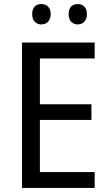

<svg xmlns="http://www.w3.org/2000/svg" viewBox="-20 -923 540 943"><path d="M138 -854C138 -820 158 -803 183 -803C208 -803 229 -820 229 -854C229 -888 208 -903 183 -903C158 -903 138 -889 138 -854ZM317 -854C317 -820 337 -803 362 -803C386 -803 407 -820 407 -854C407 -888 386 -903 362 -903C337 -903 317 -889 317 -854ZM445 0V-78H176V-334H429V-411H176V-636H445V-714H88V0Z"/></svg>

Font: Noto Sans Devanagari UI SemiCondensed
Style: Regular
Weight: 400
Width: 4
Designer: Jelle Bosma - Monotype Design Team
Foundry: Monotype Imaging Inc.
Version: Version 2.004